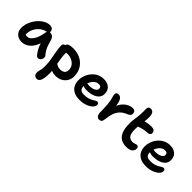

<svg xmlns="http://www.w3.org/2000/svg" viewBox="122 -1790 3129 3129"><g transform="rotate(45 1686.0 -225.5)"><path d="M205 10Q130 10 84.5 -34Q39 -78 39 -151Q39 -214 64 -278Q89 -342 132.5 -395Q176 -448 231 -480.5Q286 -513 345 -513Q378 -513 400 -493Q422 -473 422 -436Q422 -432 421 -429Q426 -429 430 -429Q464 -429 488 -409Q512 -389 520 -358Q535 -308 548 -266.5Q561 -225 581 -187.5Q601 -150 636 -109Q648 -96 649 -76.5Q650 -57 642 -38Q634 -19 619 -6Q604 7 584 7Q567 7 556.5 0.5Q546 -6 538 -15Q507 -55 483.5 -95.5Q460 -136 442 -197Q414 -120 375.5 -75Q337 -30 293 -10Q249 10 205 10ZM168 -141Q168 -130 169 -121Q184 -116 207 -116Q262 -116 308.5 -184Q355 -252 375 -382Q377 -391 380 -399Q317 -387 269 -347.5Q221 -308 194.5 -254Q168 -200 168 -141Z M802 261Q777 261 755.5 242.5Q734 224 734 184Q734 158 739.5 138Q745 118 750.5 91.5Q756 65 756 19Q756 -55 744 -124.5Q732 -194 719 -263.5Q706 -333 702 -406Q702 -430 714 -443Q726 -456 745 -456Q751 -488 784 -501Q817 -514 878 -514Q970 -514 1045 -476.5Q1120 -439 1165 -368Q1210 -297 1210 -196Q1210 -141 1182.5 -94Q1155 -47 1104.5 -18.5Q1054 10 986 10Q934 10 890 -8Q892 20 892 46Q892 103 885 152Q878 201 858.5 231Q839 261 802 261ZM842 -368Q842 -308 850.5 -254.5Q859 -201 868 -149Q885 -139 907 -128.5Q929 -118 966 -118Q1014 -118 1044 -140Q1074 -162 1074 -215Q1074 -268 1044.5 -305.5Q1015 -343 970 -363Q925 -383 877 -383Q868 -383 859 -382Q850 -381 841 -379Q842 -374 842 -368Z M1541 10Q1457 10 1404 -18.5Q1351 -47 1326 -96.5Q1301 -146 1301 -210Q1301 -263 1320.5 -316.5Q1340 -370 1377 -414.5Q1414 -459 1466 -486Q1518 -513 1583 -513Q1663 -513 1713 -471.5Q1763 -430 1763 -349Q1763 -293 1728.5 -256.5Q1694 -220 1636.5 -201.5Q1579 -183 1510 -183Q1483 -183 1463 -187.5Q1443 -192 1429 -200Q1429 -197 1429 -193Q1429 -151 1452 -126Q1475 -101 1532 -101Q1589 -101 1627 -112.5Q1665 -124 1690.5 -139Q1716 -154 1734.5 -165.5Q1753 -177 1770 -177Q1804 -177 1804 -133Q1804 -100 1769.5 -67Q1735 -34 1675.5 -12Q1616 10 1541 10ZM1583 -396Q1533 -396 1495.5 -359.5Q1458 -323 1441 -270Q1451 -269 1464 -267Q1477 -265 1497 -265Q1535 -265 1568 -275Q1601 -285 1620.5 -303Q1640 -321 1640 -344Q1640 -370 1627 -383Q1614 -396 1583 -396Z M1992 12Q1960 12 1941 -16Q1922 -44 1922 -88Q1922 -189 1915 -268Q1908 -347 1891 -397Q1883 -422 1880.5 -434.5Q1878 -447 1878 -461Q1878 -481 1890.5 -493Q1903 -505 1930 -505Q1968 -505 1993.5 -471.5Q2019 -438 2031 -345Q2072 -430 2132.5 -470.5Q2193 -511 2251 -511Q2286 -511 2301.5 -493Q2317 -475 2317 -445Q2317 -423 2303 -407Q2289 -391 2257 -377Q2187 -350 2146.5 -306Q2106 -262 2086.5 -203.5Q2067 -145 2060 -75Q2055 -22 2038.5 -5Q2022 12 1992 12Z M2620 13Q2535 13 2484 -24.5Q2433 -62 2410.5 -130Q2388 -198 2388 -288Q2388 -339 2393 -379.5Q2398 -420 2403.5 -457.5Q2409 -495 2411 -536Q2414 -579 2412 -606Q2410 -633 2411 -658Q2412 -679 2425 -695.5Q2438 -712 2468 -712Q2509 -712 2528.5 -675.5Q2548 -639 2544 -558Q2543 -541 2541.5 -525Q2540 -509 2538 -494Q2571 -503 2606.5 -508Q2642 -513 2675 -513Q2723 -513 2743.5 -494Q2764 -475 2764 -446Q2764 -423 2750 -411Q2736 -399 2712 -397Q2650 -393 2608 -383.5Q2566 -374 2521 -356Q2520 -342 2519 -326Q2518 -310 2518 -293Q2518 -194 2547.5 -155Q2577 -116 2634 -116Q2658 -116 2672 -120.5Q2686 -125 2696.5 -129.5Q2707 -134 2721 -134Q2763 -134 2763 -85Q2763 -44 2728.5 -15.5Q2694 13 2620 13Z M3068 10Q2984 10 2931 -18.5Q2878 -47 2853 -96.5Q2828 -146 2828 -210Q2828 -263 2847.5 -316.5Q2867 -370 2904 -414.5Q2941 -459 2993 -486Q3045 -513 3110 -513Q3190 -513 3240 -471.5Q3290 -430 3290 -349Q3290 -293 3255.5 -256.5Q3221 -220 3163.5 -201.5Q3106 -183 3037 -183Q3010 -183 2990 -187.5Q2970 -192 2956 -200Q2956 -197 2956 -193Q2956 -151 2979 -126Q3002 -101 3059 -101Q3116 -101 3154 -112.5Q3192 -124 3217.5 -139Q3243 -154 3261.5 -165.5Q3280 -177 3297 -177Q3331 -177 3331 -133Q3331 -100 3296.5 -67Q3262 -34 3202.5 -12Q3143 10 3068 10ZM3110 -396Q3060 -396 3022.5 -359.5Q2985 -323 2968 -270Q2978 -269 2991 -267Q3004 -265 3024 -265Q3062 -265 3095 -275Q3128 -285 3147.5 -303Q3167 -321 3167 -344Q3167 -370 3154 -383Q3141 -396 3110 -396Z"/></g></svg>

Font: Shantell Sans Normal
Style: Regular
Weight: 600
Designer: Stephen Nixon, Anya Danilova, Shantell Martin
Foundry: Arrow Type
Version: Version 1.009;[a7da0bfa3]